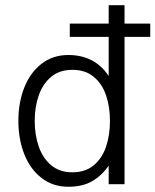

<svg xmlns="http://www.w3.org/2000/svg" viewBox="-20 -710 599 740"><path d="M559.1 -567.9H460V0H398.9V-71.3Q372.1 -33.2 335.2 -11.7Q298.3 9.8 243.2 9.8Q184.1 9.8 140.4 -23.9Q96.7 -57.6 73.7 -115.5Q50.8 -173.3 50.8 -244.1Q50.8 -314.9 73.7 -372.8Q96.7 -430.7 140.4 -464.4Q184.1 -498 243.2 -498Q345.2 -498 398.9 -417V-567.9H249V-619.1H398.9V-689.9H460V-619.1H559.1ZM403.8 -244.1Q403.8 -298.3 388.7 -342.8Q373.5 -387.2 341.1 -414.1Q308.6 -440.9 258.8 -440.9Q210 -440.9 177.5 -414.1Q145 -387.2 129.4 -342.5Q113.8 -297.9 113.8 -244.1Q113.8 -189.9 129.4 -145Q145 -100.1 177.5 -73Q210 -45.9 258.8 -45.9Q308.6 -45.9 341.1 -72.8Q373.5 -99.6 388.7 -144.5Q403.8 -189.5 403.8 -244.1Z"/></svg>

Font: Acari Sans Light
Style: Regular
Weight: 300
Designer: Alfredo Marco Pradil and Stefan Peev
Foundry: Hanken Design Co.
Version: Version 1.045;January 11, 2019;FontCreator 11.5.0.2425 64-bi